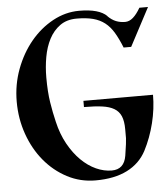

<svg xmlns="http://www.w3.org/2000/svg" viewBox="-54 -823 755 863"><g transform="rotate(-5 323.5 -392.0)"><path d="M554 -593H520Q504 -633 487 -661.5Q470 -690 447.5 -707.5Q425 -725 394.5 -733Q364 -741 321 -741Q276 -741 245.5 -719Q215 -697 196.5 -661.5Q178 -626 170 -581Q162 -536 162 -489Q162 -424 169.5 -376.5Q177 -329 187 -288Q200 -231 225 -186Q250 -141 281.5 -110Q313 -79 348.5 -63Q384 -47 419 -47Q475 -47 485 -108Q490 -140 492.5 -159.5Q495 -179 495 -186V-227Q495 -263 485.5 -285.5Q476 -308 455 -320.5Q434 -333 400.5 -337.5Q367 -342 319 -342V-370H633Q633 -307 617 -242.5Q601 -178 572 -122Q543 -67 485.5 -38Q428 -9 343 -9Q274 -9 215 -40Q156 -71 112.5 -123.5Q69 -176 44.5 -245.5Q20 -315 20 -392Q20 -469 46 -538.5Q72 -608 115.5 -660.5Q159 -713 216 -744Q273 -775 335 -775Q425 -775 460 -740H459Q477 -722 496 -714.5Q515 -707 537 -707Q556 -707 573 -722Q590 -737 606 -765H645Z"/></g></svg>

Font: CatShop
Style: Regular
Weight: 400
Designer: Peter Wiegel
Foundry: Peter Wiegel
Version: Version 1.000 2009 initial release